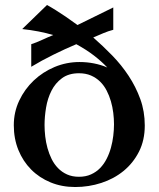

<svg xmlns="http://www.w3.org/2000/svg" viewBox="-20 -730 635 768"><path d="M433.1 -610.8Q412.6 -605.5 393.1 -597.2Q373.5 -588.9 353 -580.1Q391.6 -546.4 428.7 -508.3Q465.8 -470.2 494.6 -426.5Q523.4 -382.8 541.3 -333.5Q559.1 -284.2 559.1 -228Q559.1 -168.9 535.9 -123.3Q512.7 -77.6 474.1 -46.1Q435.5 -14.6 385.3 1.7Q335 18.1 280.8 18.1Q227.1 18.1 182.1 -0.5Q137.2 -19 104.5 -52Q71.8 -85 53.5 -130.1Q35.2 -175.3 35.2 -229Q35.2 -281.7 56.9 -327.6Q78.6 -373.5 115 -408Q151.4 -442.4 198.7 -462.2Q246.1 -481.9 297.9 -481.9Q328.1 -481.9 356.2 -476.3Q384.3 -470.7 409.2 -460Q386.2 -484.4 355.5 -508.1Q324.7 -531.7 285.2 -553.2Q241.2 -534.7 193.6 -511.2Q146 -487.8 105 -462.9V-553.2Q114.7 -556.2 126 -560.8Q137.2 -565.4 148.7 -570.6Q160.2 -575.7 171.4 -580.8Q182.6 -585.9 192.9 -589.8Q137.7 -606.4 68.8 -613.8L168 -710Q184.1 -701.2 203.6 -689Q220.2 -678.7 242.2 -663.8Q264.2 -648.9 290 -629.9L433.1 -700.2ZM436 -232.9Q436 -254.9 433.1 -278.6Q430.2 -302.2 423.6 -325Q417 -347.7 406.5 -367.9Q396 -388.2 380.4 -403.6Q364.7 -418.9 343.8 -428Q322.8 -437 295.9 -437Q254.9 -437 228 -417.2Q201.2 -397.5 185.8 -366.9Q170.4 -336.4 164.3 -299.8Q158.2 -263.2 158.2 -230Q158.2 -208 160.9 -184.3Q163.6 -160.6 169.9 -137.7Q176.3 -114.7 186.5 -94Q196.8 -73.2 212.2 -57.4Q227.5 -41.5 248.3 -32.2Q269 -22.9 295.9 -22.9Q323.2 -22.9 344.2 -32.5Q365.2 -42 380.6 -57.9Q396 -73.7 406.7 -95Q417.5 -116.2 423.8 -139.4Q430.2 -162.6 433.1 -186.8Q436 -210.9 436 -232.9Z"/></svg>

Font: Original Surfer
Style: Regular
Weight: 400
Designer: Astigmatic (AOETI)
Foundry: Astigmatic (AOETI)
Version: Version 1.001